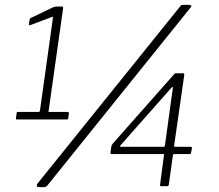

<svg xmlns="http://www.w3.org/2000/svg" viewBox="-20 -770 907 794"><path d="M260 -307Q265 -307 265 -302L262 -280Q261 -276 257 -276H50Q45 -276 46 -281L49 -304Q50 -307 53 -307H140Q143 -307 145 -311L199 -697Q201 -702 195 -700L105 -666Q99 -664 100 -671L102 -687Q103 -691 104 -693Q105 -695 108 -696L200 -740Q206 -742 209 -742.5Q212 -743 216 -743H236Q242 -743 241 -736L181 -311Q179 -307 183 -307H260ZM176 -3Q172 1 169 2.5Q166 4 160 4H141Q134 4 132.5 -1Q131 -6 136 -12L727 -746Q730 -750 733 -750Q736 -750 740 -750H763Q767 -750 770 -747.5Q773 -745 769 -740ZM700 -463Q702 -466 704 -466.5Q706 -467 709 -467H737Q742 -467 742 -460L700 -167Q700 -163 703 -163H767Q774 -163 774 -158L770 -138Q770 -135 768.5 -134Q767 -133 764 -133H700Q695 -133 695 -128L678 -6Q677 -2 676 -1Q675 0 670 0H646Q641 0 642 -7L658 -128Q660 -133 654 -133H442Q436 -133 437 -140L440 -162Q441 -168 442.5 -170.5Q444 -173 448 -178L700 -463ZM657 -163Q661 -163 662 -168L695 -408Q696 -411 694 -410.5Q692 -410 687 -405L480 -171Q473 -163 480 -163Z"/></svg>

Font: Libre Franklin ExtraLight
Style: Italic
Weight: 250
Italic angle: -8°
Designer: Pablo Impallari, Rodrigo Fuenzalida, Nhung Nguyen
Foundry: Impallari Type
Version: Version 3.000